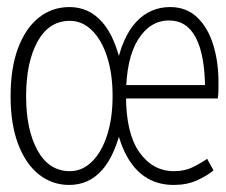

<svg xmlns="http://www.w3.org/2000/svg" viewBox="-20 -512 640 544"><path d="M178 -27Q213 -27 240.5 -54Q268 -81 283.5 -129Q299 -177 299 -240Q299 -303 283.5 -351Q268 -399 240.5 -426Q213 -453 178 -453Q119 -453 86.5 -394.5Q54 -336 54 -239Q54 -144 86.5 -85.5Q119 -27 178 -27ZM176 12Q128 12 90.5 -17.5Q53 -47 31.5 -103.5Q10 -160 10 -239Q10 -320 31.5 -376.5Q53 -433 90.5 -462.5Q128 -492 177 -492Q232 -492 269.5 -449.5Q307 -407 325 -320H309Q326 -407 365.5 -449.5Q405 -492 462 -492Q508 -492 538.5 -463Q569 -434 584 -385.5Q599 -337 599 -280Q599 -270 599 -259Q599 -248 597 -233H322V-271H570L561 -257Q561 -354 535.5 -404Q510 -454 459 -454Q405 -454 371 -399.5Q337 -345 337 -241Q337 -134 375 -80.5Q413 -27 473 -27Q503 -27 525.5 -38Q548 -49 567 -62L585 -29Q565 -13 537 -0.5Q509 12 472 12Q430 12 397.5 -7Q365 -26 342.5 -64Q320 -102 308 -160H326Q307 -73 269.5 -30.5Q232 12 176 12Z"/></svg>

Font: Source Code Pro ExtraLight Light
Style: Regular
Weight: 300
Monospace: yes
Version: Version 1.018;hotconv 1.0.116;makeotfexe 2.5.65601